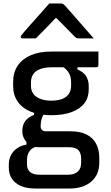

<svg xmlns="http://www.w3.org/2000/svg" viewBox="-20 -840 640 1110"><path d="M109 -82Q109 -104 116 -122Q123 -140 138.5 -153.5Q154 -167 177 -176V-203L234 -182Q224 -166 219.5 -148.5Q215 -131 215 -111Q215 -95 223 -88Q231 -81 246 -81H387Q444 -81 481 -62Q518 -43 536 -8.5Q554 26 554 70V102Q554 134 543 161Q532 188 510 208Q488 228 455.5 239Q423 250 381 250H187Q135 250 100.5 235Q66 220 48.5 193Q31 166 31 129V111Q31 81 43.5 57Q56 33 79 17Q102 1 133 -4V-38L201 5Q176 10 162.5 21.5Q149 33 142.5 49Q136 65 136 83V109Q136 128 143.5 141.5Q151 155 167 162.5Q183 170 209 170H377Q396 170 410 164Q424 158 432 150Q441 141 445 128.5Q449 116 449 101V76Q449 45 433 28Q417 11 377 11H202Q177 11 156 -1Q135 -13 122 -34Q109 -55 109 -82ZM341 -456 428 -461V-438Q463 -424 478 -399.5Q493 -375 493 -342V-323Q493 -277 468.5 -244Q444 -211 395.5 -192.5Q347 -174 277 -174Q207 -174 157.5 -194.5Q108 -215 82 -253Q56 -291 56 -343V-367Q56 -421 82 -460Q108 -499 157.5 -520.5Q207 -542 277 -542Q345 -542 413 -542Q481 -542 549 -542Q549 -522 549 -502Q549 -482 549 -462Q549 -458 546 -454.5Q543 -451 538 -451Q495 -451 453 -451Q411 -451 368 -451Q325 -451 277 -451Q221 -451 190 -429Q159 -407 159 -363V-343Q159 -325 164.5 -312Q170 -299 181 -288Q196 -274 220 -266Q244 -258 277 -258Q333 -258 362 -280.5Q391 -303 391 -345V-368Q391 -386 386 -401Q381 -416 370.5 -429.5Q360 -443 341 -456ZM265 -820Q282 -820 299 -820Q316 -820 333 -820Q341 -820 346.5 -816Q352 -812 364 -798Q372 -789 390.5 -768.5Q409 -748 432 -721Q455 -694 479 -667Q503 -640 522 -618Q501 -618 481 -618Q461 -618 440 -618Q429 -618 423.5 -620Q418 -622 411 -629Q399 -641 367 -674Q335 -707 286 -756L333 -735H277L323 -758Q276 -708 244 -675.5Q212 -643 187 -618H110Q106 -618 104 -619Q102 -620 101 -622.5Q100 -625 100 -627Q100 -631 103.5 -635.5Q107 -640 119 -655Q131 -669 151 -691.5Q171 -714 193.5 -739Q216 -764 235 -786Q254 -808 265 -820Z"/></svg>

Font: Recursive Medium
Style: Regular
Weight: 500
Version: Version 1.085